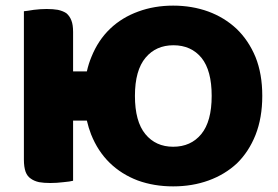

<svg xmlns="http://www.w3.org/2000/svg" viewBox="-20 -645 988 683"><path d="M596 -123Q659 -123 696 -168Q733 -213 733 -304Q733 -394 697 -439Q660 -484 597 -484Q535 -484 498 -440Q460 -395 460 -304Q460 -213 497 -168Q534 -123 596 -123ZM821 -543Q864 -502 889 -442Q913 -382 913 -304Q913 -226 889 -165Q865 -105 823 -64Q780 -24 722 -3Q664 18 596 18Q528 18 470 -3Q412 -25 370 -66Q328 -107 304 -167Q295 -190 289 -216H240V-2Q229 1 206 3Q182 6 159 6Q136 6 119 3Q101 -1 89 -10Q77 -18 71 -34Q65 -51 65 -77V-605Q76 -606 100 -610Q124 -613 146 -613Q169 -613 186 -610Q204 -606 216 -598Q228 -588 234 -572Q240 -557 240 -531V-391H289Q295 -418 305 -442Q329 -502 372 -543Q414 -583 472 -604Q529 -625 596 -625Q663 -625 721 -604Q778 -583 821 -543Z"/></svg>

Font: Baloo Cyrillic
Style: Regular
Weight: 400
Designer: Ek Type, Denis Ignatov
Foundry: Ek Type
Version: Version 1.50 July 26, 2019